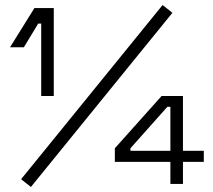

<svg xmlns="http://www.w3.org/2000/svg" viewBox="-20 -732 849 764"><path d="M144 -350H194V-700H117L20 -544H75L132 -638H144ZM64 -19 103 12 666 -681 627 -712ZM437 -88H658V0H708V-88H791V-132H708V-350H623L437 -142ZM499 -132V-142L646 -307H658V-132Z"/></svg>

Font: Meta Space Light
Style: Regular
Weight: 300
Designer: Meta Pool / Florian Karsten
Foundry: Meta Pool / Florian Karsten
Version: Version 2.000;Glyphs 3.1.1 (3137)